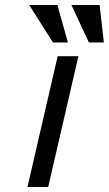

<svg xmlns="http://www.w3.org/2000/svg" viewBox="-20 -749 436 769"><path d="M210 -729 252 -579H192L97 -729ZM379 -729 396 -579H336L266 -729ZM294 -524 173 0H90L211 -524Z"/></svg>

Font: Miedinger
Style: Italic
Weight: 400
Italic angle: -13°
Version: Version 001.000